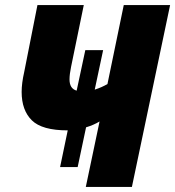

<svg xmlns="http://www.w3.org/2000/svg" viewBox="-20 -734 688 754"><path d="M498 0 648 -714H466L402 -404Q380 -391 352 -382L385 -537H315L281 -378Q253 -386 253 -422Q253 -442 259 -471L309 -714H127L75 -451Q65 -407 65 -373Q65 -301 105 -261.5Q145 -222 246 -222L216 -78H285L318 -234Q348 -243 371 -257L317 0Z"/></svg>

Font: Noto Sans Display SemiCondensed Black
Style: Italic
Weight: 900
Width: 4
Designer: Monotype Design team
Foundry: Monotype Imaging Inc.
Version: 1.000